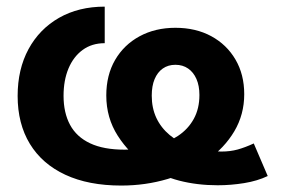

<svg xmlns="http://www.w3.org/2000/svg" viewBox="-20 -559 870 590"><path d="M352.5 11.2Q252 11.2 180.7 -22Q109.4 -55.2 71.8 -116.9Q34.2 -178.7 34.2 -264.2Q34.2 -346.2 67.6 -408Q101.1 -469.7 161.4 -504.2Q221.7 -538.6 301.8 -538.6V-426.3Q262.2 -426.3 233.9 -405.5Q205.6 -384.8 190.4 -348.4Q175.3 -312 175.3 -264.6Q175.3 -212.4 195.3 -175.3Q215.3 -138.2 256.8 -118.7Q298.3 -99.1 362.8 -99.1Q411.6 -99.1 453.6 -109.9Q495.6 -120.6 526.9 -141.4Q558.1 -162.1 575.4 -193.6Q592.8 -225.1 592.8 -267.1Q592.8 -295.4 583.7 -316.2Q574.7 -336.9 558.1 -348.4Q541.5 -359.9 519 -359.9Q496.6 -359.9 480.2 -348.4Q463.9 -336.9 455.1 -315.9Q446.3 -294.9 446.3 -265.1Q446.3 -227.1 460.4 -196.8Q474.6 -166.5 501.5 -144Q528.3 -121.6 565.4 -108.4Q585 -100.6 610.1 -96.9Q635.3 -93.3 660.2 -93.3Q687.5 -93.3 710.4 -99.6Q733.4 -106 759.8 -118.2L802.7 -18.1Q771 -2.9 730.2 3.7Q689.5 10.3 648.9 10.3Q585.9 10.3 530.8 -3.9Q475.6 -18.1 432.1 -49.8Q377.4 -86.4 342 -141.6Q306.6 -196.8 306.6 -265.6Q306.6 -328.1 333.7 -374.8Q360.8 -421.4 408.9 -447.5Q457 -473.6 519 -473.6Q581.5 -473.6 629.2 -447.8Q676.8 -421.9 703.6 -376Q730.5 -330.1 730.5 -269.5Q730.5 -207 700 -155.5Q669.4 -104 616.2 -66.7Q563 -29.3 495.1 -9Q427.2 11.2 352.5 11.2Z"/></svg>

Font: Inter Cardless Tabular Bold
Style: Bold
Weight: 700
Designer: Rasmus Andersson
Foundry: rsms
Version: Version 4.000;git-4fc901f